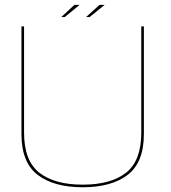

<svg xmlns="http://www.w3.org/2000/svg" viewBox="-20 -786 722 810"><path d="M329 4Q450 4 518.5 -48.2Q587 -100.5 587 -220.5V-674.5H576V-226.5Q576 -108 512 -57.5Q448 -7 329 -7Q210 -7 145.8 -57.5Q81.5 -108 81.5 -226.5V-674.5H70.5V-220.5Q70.5 -100.5 139 -48.2Q207.5 4 329 4ZM343 -714H358L421.5 -765.5H400ZM238.5 -714H253L316 -765.5H294Z"/></svg>

Font: Anybody SemiExpanded Thin
Style: Regular
Weight: 250
Width: 6
Version: Version 1.113;gftools[0.9.25]